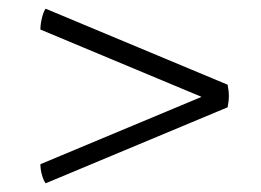

<svg xmlns="http://www.w3.org/2000/svg" viewBox="-20 -543 600 442"><path d="M504 -296 85 -121Q80 -128 76.5 -140.5Q73 -153 73 -165L444 -320L73 -475Q73 -487 76.5 -501.5Q80 -516 85 -523L504 -348Q507 -332 507 -322Q507 -312 504 -296Z"/></svg>

Font: Scope One
Style: Regular
Weight: 400
Designer: Dalton Maag Ltd
Foundry: Dalton Maag Ltd
Version: Version 1.001; ttfautohint (v1.4.1) -l 11 -r 50 -G 50 -x 14 